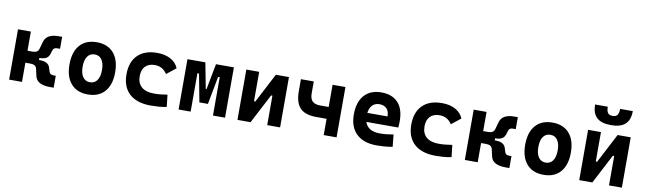

<svg xmlns="http://www.w3.org/2000/svg" viewBox="-43 -1360 6531 1945"><g transform="rotate(10 3222.5 -387.0)"><path d="M68.8 0V-517.6H201.2V-320.3H253.4Q307.1 -320.3 317.9 -360.4L339.4 -437Q363.3 -520 484.9 -520H522.5V-397H493.2Q458.5 -397 449.7 -370.6L436.5 -329.1Q419.9 -269.5 337.9 -269.5H332.5V-248H342.8Q429.7 -248 446.3 -188.5L459.5 -147Q468.3 -120.6 502.9 -120.6H527.3V2.4H489.7Q355 2.4 335.4 -80.6L317.9 -157.2Q308.6 -197.3 253.4 -197.3H201.2V0Z M878.9 9.8Q767.1 9.8 705.6 -60.5Q644 -130.9 644 -258.8Q644 -387.2 705.6 -457.3Q767.1 -527.3 878.9 -527.3Q990.7 -527.3 1052.2 -457.3Q1113.8 -387.2 1113.8 -258.8Q1113.8 -130.9 1052.2 -60.5Q990.7 9.8 878.9 9.8ZM878.9 -115.7Q926.8 -115.7 952.6 -153.1Q978.5 -190.4 978.5 -258.8Q978.5 -327.6 952.6 -364.7Q926.8 -401.9 878.9 -401.9Q831.5 -401.9 805.4 -364.7Q779.3 -327.6 779.3 -258.8Q779.3 -190.4 805.4 -153.1Q831.5 -115.7 878.9 -115.7Z M1525.4 9.8Q1384.3 9.8 1307.1 -59.8Q1230 -129.4 1230 -259.8Q1230 -386.7 1300.3 -457Q1370.6 -527.3 1501 -527.3Q1581.1 -527.3 1638.4 -496.1Q1695.8 -464.8 1719.7 -407.7L1624 -331.5Q1579.1 -401.9 1497.1 -401.9Q1435.1 -401.9 1400.1 -366.2Q1365.2 -330.6 1365.2 -264.6Q1365.2 -191.9 1409.9 -153.8Q1454.6 -115.7 1537.1 -115.7Q1572.3 -115.7 1607.2 -119.1Q1642.1 -122.6 1675.3 -128.4L1689 -4.9Q1649.4 3.9 1607.4 6.8Q1565.4 9.8 1525.4 9.8Z M1812 0V-517.6H1996.1L2046.9 -252.4H2054.7L2105.5 -517.6H2289.6V0H2165.5V-394.5H2148.9L2094.7 -107.4H2006.8L1952.6 -394.5H1936V0Z M2417.5 0V-517.6H2549.8V-214.8H2563.5L2721.2 -517.6H2856V0H2723.6V-302.7H2710L2552.2 0Z M3198.2 -167.5Q3084 -167.5 3031.5 -221.9Q2979 -276.4 2979 -395.5V-517.6H3111.3V-395.5Q3111.3 -339.8 3137 -314.5Q3162.6 -289.1 3218.8 -289.1H3304.7V-517.6H3437V0H3304.7V-167.5Z M3849.6 9.8Q3715.3 9.8 3642.1 -59.8Q3568.8 -129.4 3568.8 -259.8Q3568.8 -386.7 3631.1 -457Q3693.4 -527.3 3806.6 -527.3Q3917.5 -527.3 3978 -462.4Q4038.6 -397.5 4038.6 -273.4Q4038.6 -238.3 4035.6 -206.5H3707Q3737.3 -115.2 3861.3 -115.2Q3896.5 -115.2 3930.7 -118.9Q3964.8 -122.6 4000.5 -128.9L4013.2 -3.9Q3963.4 4.9 3922.4 7.3Q3881.3 9.8 3849.6 9.8ZM3700.7 -298.3H3908.7Q3908.7 -350.6 3882.1 -378.4Q3855.5 -406.2 3807.6 -406.2Q3762.7 -406.2 3735.1 -378.2Q3707.5 -350.1 3700.7 -298.3Z M4455.1 9.8Q4314 9.8 4236.8 -59.8Q4159.7 -129.4 4159.7 -259.8Q4159.7 -386.7 4230 -457Q4300.3 -527.3 4430.7 -527.3Q4510.7 -527.3 4568.1 -496.1Q4625.5 -464.8 4649.4 -407.7L4553.7 -331.5Q4508.8 -401.9 4426.8 -401.9Q4364.7 -401.9 4329.8 -366.2Q4294.9 -330.6 4294.9 -264.6Q4294.9 -191.9 4339.6 -153.8Q4384.3 -115.7 4466.8 -115.7Q4502 -115.7 4536.9 -119.1Q4571.8 -122.6 4605 -128.4L4618.7 -4.9Q4579.1 3.9 4537.1 6.8Q4495.1 9.8 4455.1 9.8Z M4756.3 0V-517.6H4888.7V-320.3H4940.9Q4994.6 -320.3 5005.4 -360.4L5026.9 -437Q5050.8 -520 5172.4 -520H5210V-397H5180.7Q5146 -397 5137.2 -370.6L5124 -329.1Q5107.4 -269.5 5025.4 -269.5H5020V-248H5030.3Q5117.2 -248 5133.8 -188.5L5147 -147Q5155.8 -120.6 5190.4 -120.6H5214.8V2.4H5177.2Q5042.5 2.4 5022.9 -80.6L5005.4 -157.2Q4996.1 -197.3 4940.9 -197.3H4888.7V0Z M5566.4 9.8Q5454.6 9.8 5393.1 -60.5Q5331.5 -130.9 5331.5 -258.8Q5331.5 -387.2 5393.1 -457.3Q5454.6 -527.3 5566.4 -527.3Q5678.2 -527.3 5739.7 -457.3Q5801.3 -387.2 5801.3 -258.8Q5801.3 -130.9 5739.7 -60.5Q5678.2 9.8 5566.4 9.8ZM5566.4 -115.7Q5614.3 -115.7 5640.1 -153.1Q5666 -190.4 5666 -258.8Q5666 -327.6 5640.1 -364.7Q5614.3 -401.9 5566.4 -401.9Q5519 -401.9 5492.9 -364.7Q5466.8 -327.6 5466.8 -258.8Q5466.8 -190.4 5492.9 -153.1Q5519 -115.7 5566.4 -115.7Z M5933.1 0V-517.6H6065.4V-214.8H6079.1L6236.8 -517.6H6371.6V0H6239.3V-302.7H6225.6L6067.9 0ZM6152.3 -604.5Q6052.2 -604.5 6005.4 -648.7Q5958.5 -692.9 5958.5 -782.7H6088.9Q6088.9 -739.3 6103.5 -719.2Q6118.2 -699.2 6152.3 -699.2Q6187.5 -699.2 6201.7 -719.5Q6215.8 -739.7 6215.8 -782.7H6346.2Q6346.2 -692.4 6298.8 -648.4Q6251.5 -604.5 6152.3 -604.5Z"/></g></svg>

Font: Cascadia Code PL
Style: Bold
Weight: 700
Monospace: yes
Designer: Aaron Bell
Foundry: Saja Typeworks
Version: Version 2404.023; ttfautohint (v1.8.4)